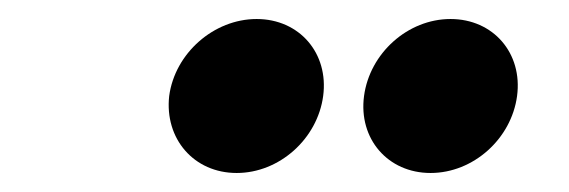

<svg xmlns="http://www.w3.org/2000/svg" viewBox="-20 -736 599 202"><path d="M229 -554C274 -554 314 -590 320 -635C326 -680 295 -716 250 -716C205 -716 164 -680 158 -635C153 -590 184 -554 229 -554ZM433 -554C478 -554 518 -590 524 -635C530 -680 499 -716 454 -716C409 -716 369 -680 363 -635C357 -590 388 -554 433 -554Z"/></svg>

Font: SN Pro Heavy
Style: Italic
Weight: 800
Italic angle: -9°
Designer: Tobias Whetton
Foundry: Supernotes
Version: Version 1.001;Glyphs 3.2 (3249)